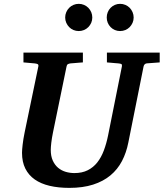

<svg xmlns="http://www.w3.org/2000/svg" viewBox="-20 -938 831 975"><path d="M725.1 -616.2Q718.3 -615.2 714.4 -611.1Q710.4 -606.9 709 -600.1L631.8 -214.8Q621.6 -162.6 599.4 -120.1Q577.1 -77.6 540.8 -47.4Q504.4 -17.1 452.6 -0.5Q400.9 16.1 332 16.1Q276.4 16.1 231.9 5.6Q187.5 -4.9 156.5 -26.6Q125.5 -48.3 108.6 -82Q91.8 -115.7 91.8 -162.1Q91.8 -176.3 95 -203.9Q98.1 -231.4 105 -265.1L174.8 -601.1Q176.3 -609.9 170.9 -612.5Q165.5 -615.2 154.8 -616.2Q146.5 -616.7 137.2 -617.7Q128.9 -618.7 118.9 -619.4Q108.9 -620.1 99.1 -621.1V-670.9H400.9V-621.1Q389.2 -620.1 378.2 -619.4Q367.2 -618.7 358.4 -617.7Q348.1 -616.7 338.9 -616.2Q330.1 -615.2 324.7 -612.1Q319.3 -608.9 317.9 -600.1L249 -265.1Q243.2 -236.3 240.5 -213.4Q237.8 -190.4 237.8 -176.8Q237.8 -145 248 -122.6Q258.3 -100.1 275.1 -85.9Q292 -71.8 313.7 -65.4Q335.4 -59.1 357.9 -59.1Q397 -59.1 425.5 -73.5Q454.1 -87.9 474.1 -113.3Q494.1 -138.7 507.3 -173.8Q520.5 -209 528.8 -250L599.1 -601.1Q600.6 -609.9 596.4 -612.5Q592.3 -615.2 580.1 -616.2Q570.8 -616.7 561.5 -617.7Q553.2 -618.7 543 -619.4Q532.7 -620.1 522.9 -621.1V-670.9H791V-621.1ZM448.7 -849.1Q448.7 -835 443.4 -822.5Q438 -810.1 428.7 -800.5Q419.4 -791 406.7 -785.6Q394 -780.3 379.9 -780.3Q365.7 -780.3 353 -785.6Q340.3 -791 331.1 -800.5Q321.8 -810.1 316.4 -822.5Q311 -835 311 -849.1Q311 -863.3 316.4 -876Q321.8 -888.7 331.1 -898.2Q340.3 -907.7 353 -913.1Q365.7 -918.5 379.9 -918.5Q394 -918.5 406.7 -913.1Q419.4 -907.7 428.7 -898.2Q438 -888.7 443.4 -876Q448.7 -863.3 448.7 -849.1ZM658.7 -849.1Q658.7 -835 653.3 -822.5Q647.9 -810.1 638.7 -800.5Q629.4 -791 616.7 -785.6Q604 -780.3 589.8 -780.3Q575.7 -780.3 563.2 -785.6Q550.8 -791 541.5 -800.5Q532.2 -810.1 527.1 -822.5Q522 -835 522 -849.1Q522 -863.3 527.1 -876Q532.2 -888.7 541.5 -898.2Q550.8 -907.7 563.2 -913.1Q575.7 -918.5 589.8 -918.5Q604 -918.5 616.7 -913.1Q629.4 -907.7 638.7 -898.2Q647.9 -888.7 653.3 -876Q658.7 -863.3 658.7 -849.1Z"/></svg>

Font: Charis SIL
Style: Bold Italic
Weight: 700
Italic angle: -11°
Foundry: SIL International
Version: Version 4.112